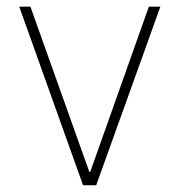

<svg xmlns="http://www.w3.org/2000/svg" viewBox="-20 -550 533 570"><path d="M265.6 0H226.6L37.1 -530.3H70.3L245.1 -40H248L421.9 -530.3H456.1Z"/></svg>

Font: Pretendard Std Thin
Style: Regular
Weight: 100
Designer: Base glyphs from Inter by Rasmus Andersson; Hangeul glyphs from Noto Sans CJK(Source Han Sans) by Jang Soo-young and Kan
Foundry: Kil Hyung-jin
Version: Version 1.309